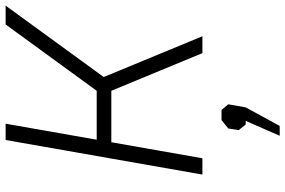

<svg xmlns="http://www.w3.org/2000/svg" viewBox="-186 -554 1015 683"><g transform="rotate(-90 321.5 -212.5)"><path d="M165 -700H223L166 -376H340L576 -700H643L389 -351L534 0H474L340 -324H157L100 0H42ZM233 154H220L200 129L206 92L236 68H272L292 92L281 154L215 275H180Z"/></g></svg>

Font: Chakra Petch Light
Style: Italic
Weight: 300
Italic angle: -10°
Designer: Katatrad Aksorn Co.,Ltd.
Foundry: Cadson Demak Co.,Ltd.
Version: Version 1.000; ttfautohint (v1.6)